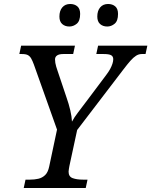

<svg xmlns="http://www.w3.org/2000/svg" viewBox="-20 -943 759 963"><path d="M99 0 108 -42H131Q153 -42 172.5 -46.5Q192 -51 206.5 -65Q221 -79 227 -109L266 -293L150 -619Q143 -638 136.5 -649.5Q130 -661 120 -666.5Q110 -672 90 -672H77L86 -714H356L347 -672H297Q277 -672 266.5 -665Q256 -658 256 -645Q256 -637 257.5 -627.5Q259 -618 262 -608.5Q265 -599 269 -587L314 -453Q325 -422 332.5 -390Q340 -358 341 -333Q352 -354 372 -380Q392 -406 419 -442L512 -566Q525 -583 532.5 -597Q540 -611 544 -623.5Q548 -636 548 -646Q548 -660 537.5 -666Q527 -672 500 -672H463L472 -714H719L710 -672H691Q676 -672 662.5 -663.5Q649 -655 634 -638Q619 -621 600 -596L367 -291L328 -110Q327 -104 325.5 -95.5Q324 -87 324 -82Q324 -57 344.5 -49.5Q365 -42 396 -42H419L410 0ZM518 -810Q496 -810 482 -822.5Q468 -835 468 -860Q468 -889 482.5 -906Q497 -923 522 -923Q544 -923 558 -911Q572 -899 572 -873Q572 -838 555 -824Q538 -810 518 -810ZM328 -810Q306 -810 292 -822.5Q278 -835 278 -860Q278 -889 292.5 -906Q307 -923 332 -923Q354 -923 368 -911Q382 -899 382 -873Q382 -838 365 -824Q348 -810 328 -810Z"/></svg>

Font: Noto Serif
Style: Italic
Weight: 400
Italic angle: -12°
Designer: Monotype Design Team
Foundry: Monotype Imaging Inc.
Version: Version 2.013